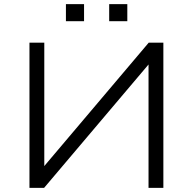

<svg xmlns="http://www.w3.org/2000/svg" viewBox="-20 -912 936 932"><path d="M123 0V-705H195V-106L702 -705H773V0H701V-599L194 0ZM510 -809V-892H598V-809ZM300 -809V-892H388V-809Z"/></svg>

Font: Nunito Sans 7pt SemiExpanded Light
Style: Regular
Weight: 300
Width: 6
Designer: Vernon Adams
Foundry: Vernon Adams
Version: Version 3.101;gftools[0.9.27]